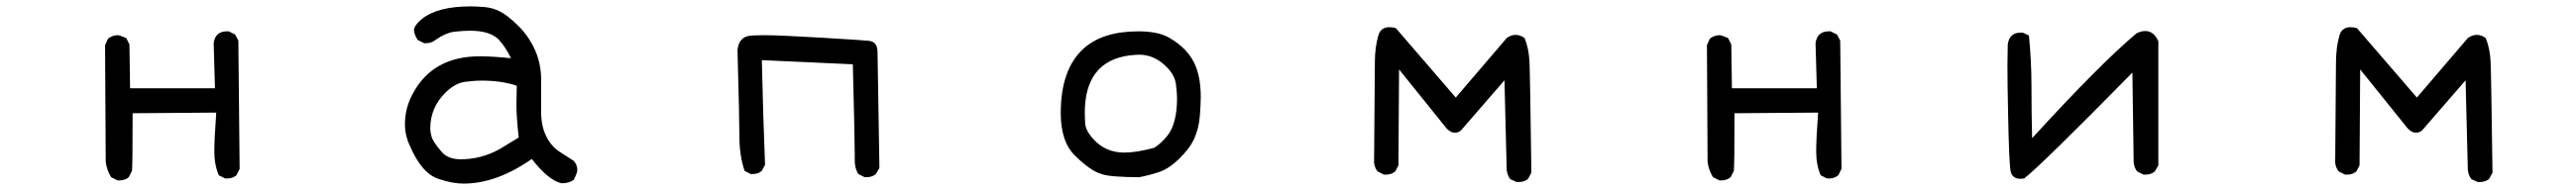

<svg xmlns="http://www.w3.org/2000/svg" viewBox="-20 -548 8040 594"><path d="M353 16H347L327 6Q313 -16 310 -43L308 -407L317 -427Q331 -438 348 -438Q353 -438 374 -429L384 -409L386 -272H651L647 -413Q652 -450 688 -450H694L714 -440L724 -421L728 -20L718 0Q706 10 689 10H683L663 0Q649 -33 649 -74Q649 -114 655 -196L394 -194Q394 -33 392 -14L382 6Q370 16 353 16Z M1427 26Q1393 26 1351 12Q1297 -4 1259 -93Q1244 -125 1244 -160Q1244 -211 1269 -256Q1331 -372 1478 -372Q1516 -372 1575 -366Q1557 -403 1536 -425Q1509 -452 1446 -452Q1428 -452 1400 -449Q1372 -446 1339 -423Q1327 -413 1310 -413H1304L1284 -423Q1274 -437 1272 -454Q1274 -470 1296 -488Q1345 -528 1448 -528Q1466 -528 1491.5 -526Q1517 -524 1540 -512.5Q1563 -501 1595.5 -469.5Q1628 -438 1647.5 -397Q1667 -356 1669 -308V-199Q1669 -155 1684.5 -123Q1700 -91 1726 -74Q1752 -57 1771 -45Q1782 -33 1782 -16Q1782 -8 1771 14Q1756 25 1733 25Q1692 16 1640 -51Q1530 26 1427 26ZM1418 -50Q1481 -50 1538 -81L1599 -118Q1592 -183 1592 -218L1593 -280Q1546 -296 1483 -296Q1460 -296 1430.5 -292Q1401 -288 1371 -259Q1323 -212 1323 -146Q1323 -136 1327 -121Q1331 -106 1357 -75Q1377 -50 1418 -50Z M2685 6H2679L2659 -4Q2648 -22 2648 -46V-65Q2648 -115 2642 -347L2358 -360Q2362 -179 2368 -33L2358 -14Q2347 -4 2329 -4H2323L2304 -14Q2288 -63 2288 -119Q2288 -175 2282 -392Q2286 -428 2314 -435Q2326 -438 2363 -438Q2412 -438 2538.5 -430.5Q2665 -423 2691.5 -420.5Q2718 -418 2719 -388L2725 -23L2714 -4Q2702 6 2685 6Z M3536 6Q3494 6 3455.5 3Q3417 0 3390.5 -16.5Q3364 -33 3336 -61Q3291 -104 3291 -195Q3291 -331 3362 -396Q3422 -450 3533 -450Q3592 -450 3626 -432Q3691 -396 3713 -339Q3728 -300 3728 -245Q3728 -221 3725 -184Q3722 -147 3708 -115.5Q3694 -84 3661 -52Q3628 -20 3597.5 -10Q3567 0 3536 6ZM3489 -71Q3527 -71 3583 -86Q3605 -100 3624 -124Q3654 -162 3654 -241Q3654 -258 3650.5 -285Q3647 -312 3624 -336Q3585 -377 3536 -377Q3528 -377 3507 -375Q3366 -357 3366 -195Q3366 -188 3367 -164Q3368 -140 3393 -113Q3431 -71 3489 -71Z M4720 21H4714L4694 12Q4685 0 4683 -16L4676 -297L4540 -140Q4531 -133 4521 -133Q4508 -133 4495 -147L4347 -331L4345 -31L4335 -12Q4323 -2 4306 -2H4300L4280 -12Q4271 -23 4269 -39Q4271 -312 4271.5 -356.5Q4272 -401 4282 -436Q4289 -463 4317 -463Q4326 -463 4337 -460L4524 -243L4683 -429Q4697 -439 4711 -439Q4725 -439 4739 -429Q4752 -396 4754 -356.5Q4756 -317 4760 -8L4749 12Q4737 21 4720 21Z M5353 16H5347L5327 6Q5313 -16 5310 -43L5308 -407L5317 -427Q5331 -438 5348 -438Q5353 -438 5374 -429L5384 -409L5386 -272H5651L5647 -413Q5652 -450 5688 -450H5694L5714 -440L5724 -421L5728 -20L5718 0Q5706 10 5689 10H5683L5663 0Q5649 -33 5649 -74Q5649 -114 5655 -196L5394 -194Q5394 -33 5392 -14L5382 6Q5370 16 5353 16Z M6287 11Q6261 11 6256 -12.5Q6251 -36 6248 -193Q6246 -287 6246 -346L6247 -409Q6252 -446 6287 -446H6294L6313 -437Q6321 -358 6321 -278Q6321 -198 6323 -116Q6534 -347 6649 -444Q6664 -451 6676 -451Q6703 -451 6717 -419V-31L6706 -12Q6694 -2 6677 -2H6671L6651 -12Q6642 -23 6640 -40L6636 -321Q6347 -27 6298 10Z M7720 21H7714L7694 12Q7685 0 7683 -16L7676 -297L7540 -140Q7531 -133 7521 -133Q7508 -133 7495 -147L7347 -331L7345 -31L7335 -12Q7323 -2 7306 -2H7300L7280 -12Q7271 -23 7269 -39Q7271 -312 7271.5 -356.5Q7272 -401 7282 -436Q7289 -463 7317 -463Q7326 -463 7337 -460L7524 -243L7683 -429Q7697 -439 7711 -439Q7725 -439 7739 -429Q7752 -396 7754 -356.5Q7756 -317 7760 -8L7749 12Q7737 21 7720 21Z"/></svg>

Font: Xiaolai Mono SC
Style: Regular
Weight: 400
Monospace: yes
Designer: LXGW / Nozomi Seto
Version: Version 3.113;September 30, 2024